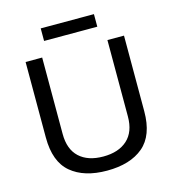

<svg xmlns="http://www.w3.org/2000/svg" viewBox="-123 -947 968 1063"><g transform="rotate(-15 361.0 -416.0)"><path d="M360 12Q229 12 154 -51Q79 -114 79 -253V-686H174V-248Q174 -160 223 -114.5Q272 -69 360 -69Q448 -69 498 -114.5Q548 -160 548 -248V-686H643V-253Q643 -114 568 -51Q493 12 360 12ZM208 -772V-844H513V-772Z"/></g></svg>

Font: Archivo VF Beta
Style: Regular
Weight: 400
Designer: Hector Gatti
Foundry: Omnibus-Type
Version: Version 1.002